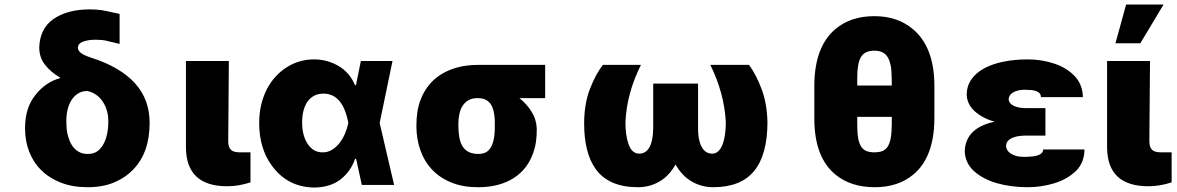

<svg xmlns="http://www.w3.org/2000/svg" viewBox="-20 -814 5182 845"><path d="M365.8 9.9Q299.4 9.9 248 -10.1Q196.7 -30.2 161.6 -65Q126.4 -99.8 108.3 -147Q90.2 -194.2 90.2 -248.6Q90.2 -340.9 136.7 -397Q181.1 -453.1 245 -470.2L243.6 -473Q223.4 -485.1 207 -498.9Q190.7 -512.8 178.3 -528.8Q153.4 -560 152.7 -603.7Q154.8 -688.2 215.6 -730.5Q277 -772.7 375.7 -772.7Q390.6 -772.7 403.4 -771.8Q416.2 -771 427.6 -769.2Q438.9 -767.4 451.2 -764.9Q463.4 -762.4 476.6 -759.2L506.4 -752.8V-620.7L448.9 -634.6Q437.5 -637.1 425.6 -638.1Q413.7 -639.2 401.3 -639.2Q368.6 -639.2 346.2 -631Q324.2 -622.9 323.2 -606.5L322.8 -603.7Q322.8 -592.3 335 -581.9Q347.3 -571.4 378.6 -561.1Q445.7 -539.8 494.7 -510.8Q543.7 -481.9 575.6 -445.8Q607.6 -409.8 623 -366.8Q638.5 -323.9 638.5 -273.8Q638.5 -142.8 567.1 -68.9Q532.7 -32.3 482.6 -11.2Q432.5 9.9 365.8 9.9ZM365.8 -136.4Q398.1 -136.4 417.6 -155.9Q438.2 -177.2 447.4 -209Q456.7 -240.8 456.7 -277Q456.7 -294 454.7 -308.1Q452.8 -322.1 446.7 -338.1Q441.8 -351.6 434.3 -363.6Q426.8 -375.7 416.9 -385.5Q407 -395.2 394.2 -402.5Q381.4 -409.8 365.8 -413.4Q341.3 -413.7 323.7 -402.7Q306.1 -391.7 294.6 -373.4Q283 -355.1 277.5 -331.7Q272 -308.2 272 -284.1Q272 -272.4 272.4 -262.3Q272.7 -252.1 273.8 -242.9Q274.9 -233.7 276.8 -225Q278.8 -216.3 282 -206.7Q286.9 -191.1 294.4 -178.1Q301.8 -165.1 312.3 -155.9Q322.8 -146.7 335.9 -141.5Q349.1 -136.4 365.8 -136.4Z M980.1 5.7Q799.7 5.7 798.3 -164.8V-545.5H987.2L984.4 -194.6Q984.4 -180.8 987 -171Q989.7 -161.2 995.9 -155Q1002.1 -148.8 1012.4 -146.1Q1022.7 -143.5 1038.4 -143.5H1082.4V-11.4Q1030.2 5.7 980.1 5.7Z M1362.2 11.4Q1244.3 9.2 1175.8 -85.9Q1120.7 -161.2 1120.7 -272.7Q1120.7 -316.4 1129.8 -353.9Q1138.8 -391.3 1154.8 -422.1Q1170.8 -452.8 1192.8 -476.7Q1214.8 -500.7 1241.1 -517.4Q1295.8 -552.6 1362.2 -552.6Q1419.7 -552.6 1469.1 -524.1Q1518.5 -495.7 1542.6 -438.9H1546.5L1568.2 -545.5H1707.4L1650.9 -272.7L1714.5 0H1572.4L1547.2 -115.1H1542.6Q1524.5 -60.7 1479.8 -25.2Q1435.4 10.3 1362.2 11.4ZM1399.1 -143.5Q1421.9 -143.1 1440.7 -154.5Q1459.5 -165.8 1473.9 -184.1Q1488.3 -202.4 1498 -225.3Q1507.8 -248.2 1512.8 -271.3L1513.1 -272.7L1512.8 -274.1Q1488.6 -402 1403.4 -402Q1380 -402 1362.4 -392.6Q1344.8 -383.2 1333.1 -366.3Q1321.4 -349.4 1315.5 -326.3Q1309.7 -303.3 1309.7 -275.6Q1309.7 -217 1334.2 -180.4Q1358.7 -143.5 1399.1 -143.5Z M2085.2 9.9Q2019.5 10.3 1968.7 -9.8Q1918 -29.8 1883.3 -65.7Q1848.7 -101.6 1830.8 -150.9Q1812.9 -200.3 1812.5 -258.5Q1812.5 -326.7 1830.3 -372.9Q1843 -408 1865.6 -436.8Q1888.1 -465.6 1919.9 -485.8Q1951.7 -506 1992.7 -517.2Q2033.7 -528.4 2083.8 -528.4H2379.3V-382.1H2266Q2297.6 -357.2 2319.2 -322.8Q2340.6 -289.4 2342.3 -248.6Q2342.3 -232.6 2341.6 -218.8Q2340.9 -204.9 2339.1 -191.9Q2337.4 -179 2334.2 -166.2Q2331 -153.4 2326.3 -140.3Q2314.6 -106.5 2293.7 -78.8Q2272.7 -51.1 2242.5 -31.4Q2212.4 -11.7 2173.1 -0.9Q2133.9 9.9 2085.2 9.9ZM2085.2 -136.4Q2114.7 -136.4 2130.3 -152.3Q2157.7 -180.8 2157.7 -253.6V-274.1Q2157.7 -303.3 2152 -326.3Q2138.8 -382.1 2083.8 -382.1Q2058.9 -382.5 2042.4 -373.2Q2025.9 -364 2016 -348.4Q2006 -332.7 2001.8 -312.3Q1997.5 -291.9 1997.2 -269.9Q1997.2 -221.9 2004.6 -196Q2020.6 -136.4 2085.2 -136.4Z M3119 9.9Q3068.9 9.9 3025.7 -14.4Q2982.6 -38.7 2953.1 -89.8Q2924 -38.7 2881.2 -14.4Q2838.4 9.9 2788 9.9Q2658.4 9.9 2601.2 -70.7Q2550.8 -141.3 2550.8 -271.7Q2551.1 -356.9 2576.3 -422.6Q2600.9 -486.2 2633.2 -528.4H2800.8Q2738.3 -403.8 2732.6 -277Q2732.6 -219.1 2745 -183.6Q2759.2 -137.8 2793.7 -137.8Q2806.8 -137.8 2818 -144.2Q2829.2 -150.6 2837.2 -164.1Q2845.2 -177.6 2849.8 -198.9Q2854.4 -220.2 2854.8 -250V-446H3052.2V-250Q3052.2 -219.1 3057.2 -197.6Q3062.1 -176.1 3070.7 -162.8Q3079.2 -149.5 3090.6 -143.6Q3101.9 -137.8 3114.7 -137.8Q3129.6 -137.8 3140.8 -148.1Q3152 -158.4 3159.4 -176.8Q3166.9 -195.3 3170.6 -220.9Q3174.4 -246.4 3174.4 -277Q3167.3 -404.8 3106.2 -528.4H3276.6Q3309.7 -482.6 3332.7 -419.7Q3355.8 -356.9 3357.6 -277Q3357.6 -133.2 3299 -61.6Q3240.4 9.9 3119 9.9Z M3829.5 9.9Q3724.1 9.9 3656.2 -46.2Q3564.6 -121.8 3563.9 -289.8V-440.3Q3565.3 -608.7 3656.6 -686.1Q3724.1 -742.9 3828.1 -742.9Q3930.4 -742.9 3998.2 -685.4Q4090.9 -607.2 4092.3 -440.3V-289.8Q4090.6 -121.8 4000 -46.2Q3933.2 9.9 3829.5 9.9ZM3829.5 -143.5Q3848.4 -143.8 3862.4 -148.8Q3876.4 -153.8 3885.8 -167.3Q3895.2 -180.8 3899.9 -205.1Q3904.5 -229.4 3904.8 -268.5V-299.7H3752.8V-262.4Q3752.8 -227.6 3757.1 -204.7Q3761.4 -181.8 3770.4 -168.1Q3779.5 -154.5 3794 -149Q3808.6 -143.5 3829.5 -143.5ZM3904.8 -437.5Q3904.8 -457.7 3904.3 -473.5Q3903.8 -489.3 3903.1 -501.8Q3902.3 -514.2 3900.2 -524.7Q3898.1 -535.2 3895.2 -544Q3886.4 -569.6 3870 -580.3Q3853.7 -590.9 3828.1 -590.9Q3785.5 -590.9 3769.2 -562.9Q3752.8 -535.5 3752.8 -473.7V-437.5Z M4502.8 9.9Q4429 9.9 4365.8 -8.2Q4302.6 -27 4263.8 -63.6Q4226.9 -99.4 4225.9 -149.1Q4226.9 -175.8 4236.2 -196.9Q4245.4 -218 4262.3 -234Q4279.1 -250 4303.1 -261Q4327.1 -272 4357.6 -278.4Q4329.9 -286.2 4308.2 -297.8Q4286.6 -309.3 4269.5 -324.6Q4236.2 -354.8 4234.4 -397.7Q4235.1 -436.4 4255.7 -465.4Q4276.3 -494.3 4312.3 -513.7Q4348.4 -533 4397.2 -542.8Q4446 -552.6 4502.8 -552.6Q4565.3 -552.6 4621.1 -533.7Q4676.5 -515.3 4712.4 -476.2Q4745 -439.3 4745.7 -386.4H4561.1Q4561.1 -396.7 4555.6 -403.1Q4550.1 -409.4 4540.5 -413Q4530.9 -416.5 4517.9 -417.8Q4505 -419 4490.1 -419Q4471.6 -419 4458.3 -415.3Q4445 -411.6 4436.3 -405.7Q4427.6 -399.9 4423.5 -392.6Q4419.4 -385.3 4419 -377.8Q4420.5 -358.3 4442.1 -348Q4463.4 -338.1 4495.7 -338.1H4581V-217.3H4495.7Q4483 -217.3 4467.7 -215.6Q4452.4 -213.8 4439.1 -208.8Q4425.8 -203.8 4416.9 -194.8Q4408 -185.7 4407.7 -170.5Q4408 -162.6 4412.5 -154.5Q4416.9 -146.3 4426.5 -139.4Q4436.1 -132.5 4451 -128Q4465.9 -123.6 4487.2 -123.6Q4530.9 -123.6 4551 -131.7Q4571 -139.9 4571 -156.2H4752.8Q4752.5 -99.1 4715.9 -62.1Q4676.1 -24.1 4619 -7.1Q4561.8 9.9 4502.8 9.9Z M5034.1 5.7Q4853.7 5.7 4852.3 -164.8V-545.5H5041.2L5038.4 -194.6Q5038.4 -180.8 5041 -171Q5043.7 -161.2 5049.9 -155Q5056.1 -148.8 5066.4 -146.1Q5076.7 -143.5 5092.3 -143.5H5136.4V-11.4Q5084.2 5.7 5034.1 5.7ZM4998.6 -623.6H4889.2L4936.1 -794H5100.9Z"/></svg>

Font: Linik Sans Black
Style: Regular
Weight: 900
Designer: Fonts by Rasmus Andersson / Changes by Cristiano Sobral with parts from Marc Monis
Foundry: rsms
Version: Version 3.020; ttfautohint (v1.6)